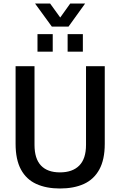

<svg xmlns="http://www.w3.org/2000/svg" viewBox="-20 -1064 687 1096"><path d="M322 12Q244 12 187 -14Q130 -40 99.5 -96.5Q69 -153 69 -243V-686H177V-237Q177 -158 214 -119Q251 -80 322 -80Q394 -80 432.5 -119Q471 -158 471 -237V-686H578V-243Q578 -153 547 -96.5Q516 -40 459 -14Q402 12 322 12ZM194 -769V-869H281V-769ZM366 -769V-869H453V-769ZM180 -1044H266L347 -932H301L381 -1044H466L371 -912H276Z"/></svg>

Font: Archivo SemiCondensed Medium
Style: Regular
Weight: 500
Width: 4
Designer: Hector Gatti
Foundry: Omnibus-Type
Version: Version 2.001